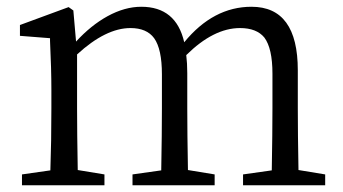

<svg xmlns="http://www.w3.org/2000/svg" viewBox="-20 -548 1016 568"><path d="M45 0V-32L129 -44Q132 -128 132 -228V-283Q132 -343 128 -427Q128 -432 128 -435L39 -442V-474L183 -527L197 -517L205 -425Q249 -473 298 -500Q349 -528 398 -528Q501 -528 525 -423Q611 -528 724 -528Q861 -528 861 -340V-228Q861 -155 863 -45L942 -32V0H699V-32L784 -44Q786 -156 786 -228V-330Q786 -405 762 -437Q739 -465 690 -465Q612 -465 531 -385Q534 -361 534 -332V-228Q534 -155 536 -45L615 -32V0H372V-32L457 -44Q459 -154 459 -228V-328Q459 -403 436 -435Q414 -465 366 -465Q293 -465 208 -387V-228Q208 -155 210 -45L289 -32V0Z"/></svg>

Font: Cactus Classical Serif
Style: Regular
Weight: 400
Designer: Henry Chan (via Glyphwiki)、田海東、宇文滿月
Foundry: Moonlit Owen
Version: Version 1.000